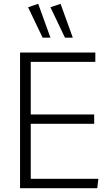

<svg xmlns="http://www.w3.org/2000/svg" viewBox="-20 -985 573 1005"><path d="M479 -661H141V-386H473V-337H141V-49H495L489 0H85V-710H479ZM320 -788 244 -947 297 -965 361 -788ZM203 -788 127 -947 180 -965 244 -788Z"/></svg>

Font: Livvic Light
Style: Regular
Weight: 300
Designer: Jacques Le Bailly, Baron von Fonthausen
Version: Version 1.001; ttfautohint (v1.8.2)